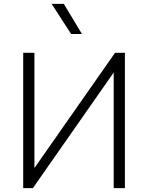

<svg xmlns="http://www.w3.org/2000/svg" viewBox="-20 -973 766 993"><path d="M100 0V-700H158V-104L575 -700H626V0H568V-598L150 0ZM348 -797 247 -953H310L404 -797Z"/></svg>

Font: Geologica Roman Thin
Style: Regular
Weight: 250
Designer: Sindre Bremnes, Frode Helland
Foundry: Monokrom Skriftforlag AS
Version: Version 1.010;gftools[0.9.28]